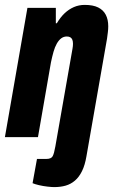

<svg xmlns="http://www.w3.org/2000/svg" viewBox="-27 -560 469 784"><path d="M194 204Q185 204 167 202Q149 200 132 196Q115 192 106 188L124 89H162Q182 89 188 78Q194 67 199 38L269 -361Q270 -367 270.5 -371.5Q271 -376 271 -381Q271 -391 268.5 -397.5Q266 -404 260.5 -407.5Q255 -411 246 -411Q233 -411 223 -403.5Q213 -396 205 -382Q197 -368 191.5 -348.5Q186 -329 181 -305L128 0H-7L85 -528H201V-465H205Q220 -490 237 -506Q254 -522 274.5 -531Q295 -540 319 -540Q353 -540 374 -529.5Q395 -519 405 -499.5Q415 -480 415 -453Q415 -441 413.5 -429Q412 -417 410 -402L326 78Q320 114 308 138.5Q296 163 279 177.5Q262 192 241 198Q220 204 194 204Z"/></svg>

Font: Archivo ExtraCondensed ExtraBold
Style: Italic
Weight: 800
Width: 2
Italic angle: -10°
Designer: Hector Gatti
Foundry: Omnibus-Type
Version: Version 2.001